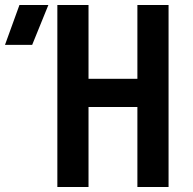

<svg xmlns="http://www.w3.org/2000/svg" viewBox="-153 -750 773 770"><path d="M-133 -570H-24L41 -730H-75ZM77 0H202V-321H398V0H523V-730H398V-434H202V-730H77Z"/></svg>

Font: JetBrains Mono
Style: Bold
Weight: 558
Monospace: yes
Designer: Philipp Nurullin, Konstantin Bulenkov
Foundry: JetBrains
Version: Version 2.305